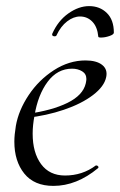

<svg xmlns="http://www.w3.org/2000/svg" viewBox="-20 -597 393 629"><path d="M27 -133Q27 -155 32 -185Q41 -236 74 -285.5Q107 -335 156.5 -367Q206 -399 260 -399Q296 -399 314.5 -384.5Q333 -370 328 -345Q322 -314 284.5 -285.5Q247 -257 189.5 -237.5Q132 -218 68 -211L70 -224Q150 -235 201 -260Q252 -285 261 -324Q263 -334 263 -338Q263 -355 249 -363.5Q235 -372 216 -372Q168 -372 136 -329Q104 -286 93 -218Q87 -187 87 -159Q87 -97 114.5 -59.5Q142 -22 193 -22Q250 -22 294 -55H296Q299 -55 301.5 -52Q304 -49 301 -46Q231 12 155 12Q92 12 59.5 -28.5Q27 -69 27 -133ZM242 -543Q221 -543 200 -527Q179 -511 165 -481Q164 -478 159 -478Q155 -478 152.5 -480Q150 -482 151 -486Q170 -529 204 -553Q238 -577 272 -577Q307 -577 330 -554.5Q353 -532 353 -490Q353 -484 338.5 -479Q324 -474 311 -474Q302 -474 302 -477Q299 -509 282.5 -526Q266 -543 242 -543Z"/></svg>

Font: Cormorant Garamond
Style: Italic
Weight: 400
Italic angle: -10°
Designer: Christian Thalmann (Catharsis Fonts)
Foundry: Catharsis Fonts
Version: Version 4.000